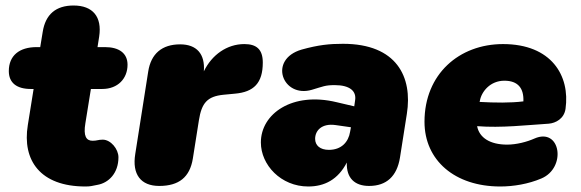

<svg xmlns="http://www.w3.org/2000/svg" viewBox="-20 -665 2108 697"><path d="M290 12C308 12 314 10 334 6C374 -1 410 -36 410 -94C410 -124 382 -158 353 -158C336 -158 333 -154 316 -154C293 -154 282 -171 290 -218L310 -342H351C408 -342 443 -380 443 -430C443 -472 412 -494 361 -494H334L340 -532C351 -604 317 -645 247 -645C183 -645 145 -613 135 -549L126 -494H113C50 -494 12 -463 12 -407C12 -364 41 -342 92 -342H102L81 -211C60 -83 126 12 290 12Z M558 10C630 10 669 -22 680 -89L702 -228C712 -292 733 -315 791 -321L833 -325C901 -331 934 -363 934 -438C934 -486 911 -505 867 -505C804 -505 749 -466 720 -406C725 -469 694 -504 634 -504C568 -504 528 -470 518 -405L471 -106C459 -32 491 10 558 10Z M1099 12C1158 12 1207 -13 1239 -75C1237 -18 1268 10 1320 10C1383 10 1421 -25 1432 -93L1457 -252C1478 -385 1421 -506 1225 -506C1176 -506 1136 -502 1075 -485C952 -449 1006 -308 1112 -339C1153 -351 1160 -356 1195 -356C1249 -356 1275 -335 1269 -300L1266 -279L1202 -294C1041 -333 927 -252 927 -148C927 -66 1000 12 1099 12ZM1124 -161C1124 -191 1148 -218 1198 -211L1254 -203L1251 -187C1245 -149 1219 -121 1174 -121C1142 -121 1124 -137 1124 -161Z M1796 12C1844 12 1898 3 1945 -17C2038 -56 2015 -204 1920 -162C1893 -150 1855 -140 1821 -140C1759 -140 1720 -165 1712 -207C1800 -200 1893 -211 1972 -216C1997 -218 2028 -234 2033 -270C2050 -390 1982 -505 1806 -505C1647 -505 1521 -396 1521 -223C1521 -83 1631 12 1796 12ZM1721 -295 1722 -299C1728 -333 1760 -372 1811 -372C1861 -372 1882 -344 1880 -297C1832 -291 1777 -292 1721 -295Z"/></svg>

Font: SN Pro Black
Style: Italic
Weight: 900
Italic angle: -9°
Designer: Tobias Whetton
Foundry: Supernotes
Version: Version 1.001;Glyphs 3.2 (3249)